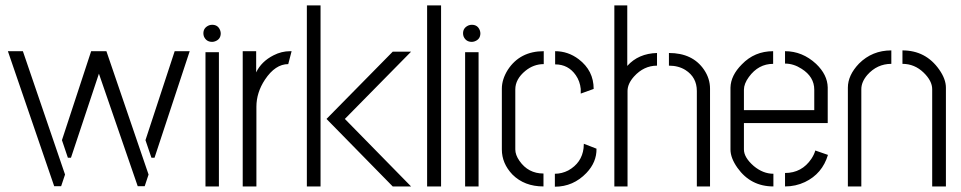

<svg xmlns="http://www.w3.org/2000/svg" viewBox="-20 -704 3629 725"><path d="M9.8 -510.7 184.6 -1H210.9L225.6 -44.9L66.4 -510.7ZM213.9 -174.8 236.3 -108.4H248L353.5 -425.8L500 -1H526.4L541 -44.9L381.8 -510.7H324.2ZM529.3 -174.8 551.8 -108.4H563.5L696.3 -510.7H639.6Z M748 -578.1Q748 -599.6 769.5 -608.4Q775.4 -610.4 781.2 -610.4Q803.7 -610.4 811.5 -588.9Q813.5 -583 813.5 -578.1Q813.5 -555.7 792 -547.9Q786.1 -545.9 781.2 -545.9Q758.8 -545.9 750 -566.4Q748 -572.3 748 -578.1ZM755.9 0V-506.8H806.6V0Z M896.5 0V-510.7H947.3V-430.7Q966.8 -471.7 1012.7 -495.1Q1043 -510.7 1075.2 -510.7H1081.1L1068.4 -461.9Q1019.5 -461.9 980.5 -403.3Q948.2 -354.5 948.2 -300.8V0Z M1138.7 0V-683.6H1190.4V0ZM1212.9 -254.9 1462.9 -508.8H1532.2L1282.2 -254.9L1532.2 0H1462.9Z M1592.8 0V-683.6H1645.5V0Z M1728.5 -578.1Q1728.5 -599.6 1750 -608.4Q1755.9 -610.4 1761.7 -610.4Q1784.2 -610.4 1792 -588.9Q1793.9 -583 1793.9 -578.1Q1793.9 -555.7 1772.5 -547.9Q1766.6 -545.9 1761.7 -545.9Q1739.3 -545.9 1730.5 -566.4Q1728.5 -572.3 1728.5 -578.1ZM1736.3 0V-506.8H1787.1V0Z M1875 -139.6Q1875 -86.9 1915 -44.9Q1960 0 2032.2 0V-48.8Q1974.6 -48.8 1941.4 -96.7Q1925.8 -119.1 1925.8 -139.6V-366.2Q1925.8 -405.3 1963.9 -436.5Q1995.1 -461.9 2033.2 -461.9V-510.7Q1943.4 -510.7 1897.5 -440.4Q1875 -404.3 1875 -369.1ZM2076.2 -460.9Q2126 -460.9 2154.3 -419.9Q2169.9 -397.5 2172.9 -368.2V-350.6L2221.7 -368.2Q2221.7 -437.5 2165 -480.5Q2125 -510.7 2076.2 -510.7ZM2075.2 1Q2144.5 1 2194.3 -50.8Q2233.4 -91.8 2232.4 -142.6L2184.6 -161.1Q2184.6 -159.2 2184.1 -152.8Q2183.6 -146.5 2183.6 -144.5Q2176.8 -88.9 2126 -60.5Q2101.6 -47.9 2075.2 -47.9Z M2299.8 0V-683.6H2348.6V-455.1Q2390.6 -502 2460.9 -503.9V-456.1Q2411.1 -456.1 2374 -415Q2349.6 -387.7 2349.6 -360.4V0ZM2505.9 -456.1V-503.9Q2595.7 -503.9 2638.7 -440.4Q2661.1 -407.2 2661.1 -369.1V0H2611.3V-360.4Q2611.3 -412.1 2568.4 -439.5Q2542 -456.1 2505.9 -456.1Z M2738.3 -139.6V-373Q2739.3 -418.9 2781.2 -460.9Q2829.1 -510.7 2899.4 -510.7V-462.9Q2843.8 -462.9 2807.6 -413.1Q2789.1 -387.7 2789.1 -365.2V-288.1H3054.7V-365.2Q3054.7 -414.1 3006.8 -444.3Q2976.6 -463.9 2944.3 -463.9V-510.7Q3009.8 -510.7 3061.5 -462.9Q3104.5 -421.9 3105.5 -374V-239.3H2789.1V-139.6Q2789.1 -109.4 2826.2 -77.1Q2861.3 -47.9 2900.4 -47.9V0Q2814.5 0 2764.6 -70.3Q2738.3 -107.4 2738.3 -139.6ZM2944.3 0V-50.8Q3007.8 -50.8 3043.9 -104.5Q3054.7 -121.1 3058.6 -135.7L3106.4 -119.1Q3085 -47.9 3019.5 -16.6Q2984.4 0 2944.3 0Z M3181.6 0V-373Q3181.6 -419.9 3223.6 -463.9Q3273.4 -513.7 3345.7 -513.7V-462.9Q3292 -462.9 3254.9 -420.9Q3232.4 -394.5 3232.4 -367.2V0ZM3387.7 -462.9V-513.7Q3475.6 -513.7 3526.4 -441.4Q3551.8 -405.3 3551.8 -373V0H3500V-367.2Q3500 -398.4 3467.8 -429.7Q3433.6 -462.9 3387.7 -462.9Z"/></svg>

Font: Post No Bills Jaffna
Style: Regular
Weight: 400
Designer: Kosala Senevirathne, Siva Puranthara, Lasantha Premarathna, Tharique Azeez
Foundry: Mooniak
Version: Version 1.220 ; ttfautohint (v1.6)